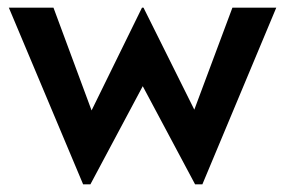

<svg xmlns="http://www.w3.org/2000/svg" viewBox="-20 -479 741 499"><path d="M487 0 351 -255 215 0H196L3 -459H119L218 -192L349 -459H353L485 -194L584 -459H698L506 0Z"/></svg>

Font: Alata
Style: Regular
Weight: 400
Designer: Spyros Zevelakis, Eben Sorkin
Foundry: Spyros Zevelakis
Version: Version 1.005; ttfautohint (v1.8.4.7-5d5b)